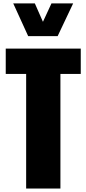

<svg xmlns="http://www.w3.org/2000/svg" viewBox="-20 -1091 500 1111"><path d="M143.1 -881.8 56.6 -1071.3H181.6L228.5 -964.8L277.8 -1071.3H403.3L313.5 -881.8ZM131.3 0V-663.1H13.2V-809.6H447.3V-663.1H329.6V0Z"/></svg>

Font: Oswald
Style: Heavy
Weight: 800
Designer: Vernon Adams
Foundry: Vernon Adams
Version: 3.0; ttfautohint (v0.95) -l 8 -r 50 -G 200 -x 0 -w "G" -W -c